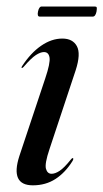

<svg xmlns="http://www.w3.org/2000/svg" viewBox="-20 -561 318 590"><path d="M138.5 -27Q149.5 -27 163.2 -36Q177 -45 197.5 -70.5Q201.5 -76 204 -75Q207 -74 203 -66.5Q181 -31 150.8 -11.2Q120.5 8.5 81 8.5Q10.5 8.5 39.5 -81.5L119 -320Q135 -367.5 132.2 -384.2Q129.5 -401 115 -401Q104.5 -401 90.2 -391.8Q76 -382.5 53 -356Q49.5 -351.5 47 -352.5Q44.5 -353 48 -358Q74.5 -398.5 106.5 -420.5Q138.5 -442.5 171.5 -442.5Q203.5 -442.5 216.2 -419.2Q229 -396 212.5 -345L132 -102.5Q117 -58 121.2 -42.5Q125.5 -27 138.5 -27ZM96.8 -525.5Q100 -541 108 -541H271.4Q276.2 -541 277.2 -538.2Q278.2 -535.5 276.6 -525.5Q273.4 -510 265.1 -510H102Q93.6 -510 96.8 -525.5Z"/></svg>

Font: Fraunces 144pt
Style: Italic
Weight: 400
Italic angle: -16°
Version: Version 1.000;[b76b70a41]